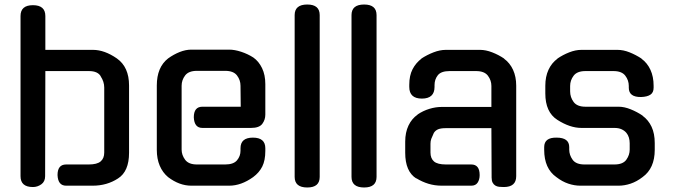

<svg xmlns="http://www.w3.org/2000/svg" viewBox="-20 -823 2981 851"><path d="M180 -42Q180 -18 163 -6Q146 6 126 6Q71 6 71 -42V-752Q71 -800 126 -800Q181 -800 181 -752V-602H392Q443 -602 498 -564Q552 -526 552 -444V-146Q552 -63 503 -32Q454 0 391 0H273Q237 0 235 -47Q235 -94 273 -94H373Q410 -94 426 -107.5Q442 -121 442 -147V-435Q442 -461 426 -485L427 -484Q414 -508 374 -508H181Z M785 -160Q785 -136 800.5 -115Q816 -94 853 -94H978Q1015 -94 1030.5 -112.5Q1046 -131 1046 -155V-166Q1046 -213 1101 -213Q1156 -213 1156 -166V-154Q1156 -112 1142.5 -85Q1129 -58 1102 -38Q1049 0 996 0H828Q775 0 725 -38Q701 -58 688 -88.5Q675 -119 675 -159V-444Q675 -525 725 -564Q750 -582 776.5 -592.5Q803 -603 828 -603H996Q1020 -603 1049 -593.5Q1078 -584 1103 -568Q1127 -551 1141.5 -521Q1156 -491 1156 -450V-315Q1156 -292 1142.5 -274Q1129 -256 1093 -256H877Q841 -256 839 -303Q839 -350 877 -350H1047L1046 -443Q1046 -468 1030.5 -488.5Q1015 -509 978 -509H853Q816 -509 800.5 -488.5Q785 -468 785 -443Z M1397 -39Q1397 8 1342 8Q1286 8 1286 -39V-756Q1286 -803 1342 -803Q1397 -803 1397 -756Z M1649 -39Q1649 8 1594 8Q1538 8 1538 -39V-756Q1538 -803 1594 -803Q1649 -803 1649 -756Z M1938 0Q1907 0 1879 -8.5Q1851 -17 1825 -33V-32Q1776 -63 1776 -146V-195Q1776 -236 1790.5 -266.5Q1805 -297 1831 -315H1830Q1855 -332 1883 -340.5Q1911 -349 1937 -349H2158V-442Q2158 -467 2142.5 -487.5Q2127 -508 2090 -508H1973Q1935 -508 1920.5 -489.5Q1906 -471 1906 -446V-438Q1906 -386 1850 -386Q1794 -386 1794 -438V-447Q1794 -488 1808.5 -516Q1823 -544 1848 -563H1847Q1873 -580 1901.5 -591Q1930 -602 1956 -602H2108Q2133 -602 2161.5 -591Q2190 -580 2215 -563H2214Q2240 -544 2254 -513.5Q2268 -483 2268 -443V-42Q2268 6 2213 6Q2202 6 2192.5 5Q2183 4 2175.5 -0.5Q2168 -5 2163.5 -13.5Q2159 -22 2159 -36L2158 -255H1956Q1934 -255 1922 -250Q1910 -245 1903 -234Q1895 -217 1891.5 -207.5Q1888 -198 1888 -186V-147Q1888 -121 1903.5 -107.5Q1919 -94 1957 -94H2069Q2106 -94 2106 -47Q2106 -27 2097 -13.5Q2088 0 2069 0Z M2722 -350Q2747 -350 2775.5 -338.5Q2804 -327 2829 -310H2828Q2854 -291 2868 -261Q2882 -231 2882 -189V-159Q2882 -77 2828 -38Q2802 -18 2775 -9Q2748 0 2722 0H2552Q2526 0 2499 -9Q2472 -18 2446 -38Q2392 -76 2392 -159V-171Q2392 -214 2447 -213Q2503 -213 2503 -171V-160Q2503 -136 2518 -115Q2533 -94 2571 -94H2703Q2741 -94 2756 -115Q2771 -136 2771 -160V-188Q2771 -201 2767.5 -213Q2764 -225 2756 -234.5Q2748 -244 2735 -250Q2722 -256 2703 -256H2557Q2506 -256 2450 -292Q2397 -326 2397 -409V-443Q2397 -483 2411 -513.5Q2425 -544 2451 -563H2450Q2475 -580 2503 -591Q2531 -602 2557 -602H2717Q2743 -602 2770.5 -591Q2798 -580 2824 -563H2823Q2849 -544 2863 -513.5Q2877 -483 2877 -443V-434Q2877 -413 2863 -403.5Q2849 -394 2822 -393Q2767 -392 2767 -434V-442Q2767 -467 2751.5 -487.5Q2736 -508 2699 -508H2575Q2538 -508 2522.5 -487.5Q2507 -467 2507 -442V-418Q2507 -392 2522.5 -371Q2538 -350 2575 -350Z"/></svg>

Font: Gugi
Style: Regular
Weight: 400
Designer: HBKIM, TJKIM
Foundry: TAE System & Typefaces Co.
Version: Version 3.00